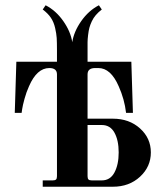

<svg xmlns="http://www.w3.org/2000/svg" viewBox="-20 -708 628 728"><path d="M312 -40Q312 -31 315.5 -27.5Q319 -24 328 -24H366Q398 -24 414 -54Q430 -84 430 -130Q430 -176 414 -205Q398 -234 366 -234H312ZM36 -280 42 -474H196V-516Q196 -548 195 -564Q194 -580 189 -602Q184 -624 173 -640.5Q162 -657 142 -672L153 -688Q192 -668 220 -628Q248 -588 254 -548Q260 -588 288 -628Q316 -668 355 -688L366 -672Q353 -662 343.5 -651Q334 -640 328 -627Q322 -614 319 -603Q316 -592 314 -575Q312 -558 312 -547.5Q312 -537 312 -516V-474H478L484 -280H458Q452 -332 430 -381Q400 -450 353 -450H341Q312 -450 312 -426V-258H408Q470 -258 511 -221Q552 -184 552 -130Q552 -76 511 -38Q470 0 408 0H142V-24H180Q189 -24 192.5 -27.5Q196 -31 196 -40V-426Q196 -450 167 -450Q120 -450 90 -381Q80 -359 73 -333.5Q66 -308 64 -294L62 -280Z"/></svg>

Font: Old Standard TT
Style: Bold
Weight: 700
Designer: Alexey Kryukov <alexios@thessalonica.org.ru>
Version: Version 2.2